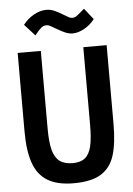

<svg xmlns="http://www.w3.org/2000/svg" viewBox="-62 -992 724 1049"><g transform="rotate(-5 300.0 -467.5)"><path d="M56 -295V-725H183V-300Q183 -225.5 194.2 -182.2Q205.5 -139 231.8 -119Q258 -99 304 -99Q347 -99 371.2 -118.8Q395.5 -138.5 405.8 -181.8Q416 -225 416 -300V-725H544V-295Q544 -185.5 523 -119.8Q502 -54 449 -21.5Q396 11 300 11Q209.5 11 156.2 -21.8Q103 -54.5 79.5 -121.2Q56 -188 56 -295ZM278 -838Q256 -851.5 245.5 -856.8Q235 -862 226 -862Q210 -862 197.2 -851.8Q184.5 -841.5 161 -812L104 -875Q129.5 -908 164.2 -927Q199 -946 232 -946Q253.5 -946 273.5 -937.8Q293.5 -929.5 319 -914L337.5 -903Q350.5 -895 356.8 -892.5Q363 -890 372 -890Q382.5 -890 391 -895.5Q399.5 -901 418 -917L438 -934L486 -873Q463 -842.5 429.2 -823.8Q395.5 -805 365 -805Q346 -805 326.5 -813Q307 -821 278 -838Z"/></g></svg>

Font: JuliaMono
Style: Bold
Weight: 700
Monospace: yes
Designer: cormullion
Foundry: corm
Version: Version 0.055; ttfautohint (v1.8.4)